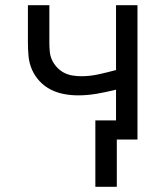

<svg xmlns="http://www.w3.org/2000/svg" viewBox="-20 -540 640 743"><path d="M349 183V-74H429V-193Q393 -184 356 -177.5Q319 -171 282 -171Q255 -171 228 -176Q201 -181 177 -193Q153 -205 134 -225Q115 -245 104 -270Q93 -295 90.5 -322Q88 -349 88 -376V-520H171V-376Q171 -359 172.5 -341.5Q174 -324 181 -308.5Q188 -293 200 -280Q212 -267 227 -259Q242 -251 259.5 -248Q277 -245 294 -245Q328 -245 362 -252.5Q396 -260 429 -269V-520H512V0H432V183Z"/></svg>

Font: Iosevka Aile
Style: Regular
Weight: 400
Designer: Belleve Invis
Foundry: Belleve Invis
Version: Version 28.0.1; ttfautohint (v1.8.4)